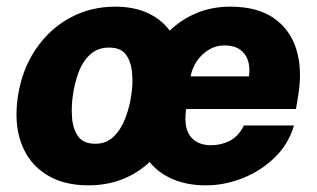

<svg xmlns="http://www.w3.org/2000/svg" viewBox="-20 -547 954 577"><path d="M672 -527Q753 -527 802.5 -492.8Q852 -458.5 870.5 -398.8Q889 -339 876.5 -262L869.5 -219.5H539.5Q534 -184 541.2 -159.8Q548.5 -135.5 567.5 -123Q586.5 -110.5 613.5 -110.5Q644.5 -110.5 670.5 -123.8Q696.5 -137 713 -170H863.5Q847 -113.5 805.2 -73.2Q763.5 -33 709 -11.5Q654.5 10 599 10Q543.5 10 500.5 -8Q457.5 -26 429.5 -60Q394 -26.5 347.5 -8.2Q301 10 245.5 10Q169.5 10 117.8 -23.2Q66 -56.5 44 -116.2Q22 -176 33.5 -255.5Q45.5 -336.5 86.5 -397.8Q127.5 -459 189.5 -493Q251.5 -527 326.5 -527Q381 -527 422.5 -508.5Q464 -490 490 -455Q525.5 -489 571.5 -508Q617.5 -527 672 -527ZM266.5 -115Q300 -115 322 -136.8Q344 -158.5 356.8 -192.2Q369.5 -226 374.5 -261Q380 -295.5 377 -328.5Q374 -361.5 358.5 -382.8Q343 -404 308 -404Q273.5 -404 251 -383.2Q228.5 -362.5 216.2 -329.8Q204 -297 199 -261Q194 -227 196.5 -193.2Q199 -159.5 214.8 -137.2Q230.5 -115 266.5 -115ZM553 -317.5H728Q732 -343 725.5 -364.2Q719 -385.5 701.2 -398Q683.5 -410.5 654 -410.5Q628.5 -410.5 607 -397.2Q585.5 -384 571.2 -362.8Q557 -341.5 553 -317.5Z"/></svg>

Font: Public Sans Thin ExtraBold
Style: Italic
Weight: 800
Italic angle: -8°
Version: Version 2.001